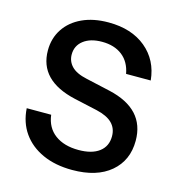

<svg xmlns="http://www.w3.org/2000/svg" viewBox="-104 -776 816 878"><g transform="rotate(15 304.0 -337.5)"><path d="M315.8 10Q235.8 10 175.8 -17.1Q115.8 -44.2 81.2 -93.3Q46.7 -142.5 42.5 -209.2H158.3Q165.8 -149.2 208.8 -117.5Q251.7 -85.8 320 -85.8Q383.3 -85.8 417.9 -112.1Q452.5 -138.3 452.5 -185.8Q452.5 -223.3 428.3 -247.5Q404.2 -271.7 353.3 -283.3L244.2 -307.5Q67.5 -347.5 67.5 -490Q67.5 -547.5 96.7 -591.7Q125.8 -635.8 178.8 -660.4Q231.7 -685 303.3 -685Q412.5 -685 480.4 -628.8Q548.3 -572.5 557.5 -478.3H440.8Q430.8 -533.3 393.3 -562.5Q355.8 -591.7 297.5 -591.7Q242.5 -591.7 210 -566.7Q177.5 -541.7 177.5 -500Q177.5 -467.5 200 -444.2Q222.5 -420.8 272.5 -410L387.5 -384.2Q562.5 -344.2 562.5 -194.2Q562.5 -100.8 497.1 -45.4Q431.7 10 315.8 10Z"/></g></svg>

Font: Funnel Sans Medium
Style: Regular
Weight: 500
Version: Version 1.000; Beta; Release 5; Build 24; ttfautohint (v1.8.